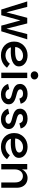

<svg xmlns="http://www.w3.org/2000/svg" viewBox="1601 -2426 832 4074"><g transform="rotate(90 2017.0 -389.0)"><path d="M10 -551H126L260 -36H222L358 -551H477L608 -36H570L703 -551H815L644 0H524L391 -489H436L302 0H182Z M1156 7Q1089 7 1034.5 -14Q980 -35 941.5 -73Q903 -111 882.5 -161.5Q862 -212 862 -272Q862 -337 885.5 -389.5Q909 -442 949.5 -480Q990 -518 1043 -538Q1096 -558 1154 -558Q1206 -558 1249 -544Q1292 -530 1323.5 -505Q1355 -480 1372 -447Q1389 -414 1389 -376Q1389 -323 1358 -288Q1327 -253 1277 -233Q1227 -213 1167 -206Q1107 -199 1048 -202Q1038 -203 1023 -203.5Q1008 -204 996.5 -204.5Q985 -205 984 -205Q991 -172 1015.5 -145.5Q1040 -119 1077 -104Q1114 -89 1156 -89Q1190 -89 1223.5 -101Q1257 -113 1285 -134Q1313 -155 1332 -182L1417 -121Q1384 -77 1342.5 -48.5Q1301 -20 1254 -6.5Q1207 7 1156 7ZM1058 -293Q1095 -293 1133 -296.5Q1171 -300 1203.5 -309.5Q1236 -319 1256 -336Q1276 -353 1276 -380Q1276 -403 1261.5 -421.5Q1247 -440 1221 -451Q1195 -462 1160 -462Q1108 -462 1067 -439Q1026 -416 1002.5 -378Q979 -340 977 -296Q991 -295 1012 -294Q1033 -293 1058 -293Z M1522 0V-551H1636V0ZM1580 -624Q1544 -624 1519 -647Q1494 -670 1494 -704Q1494 -738 1519 -761.5Q1544 -785 1580 -785Q1615 -785 1640.5 -761.5Q1666 -738 1666 -704Q1666 -670 1640.5 -647Q1615 -624 1580 -624Z M1982 7Q1924 7 1878 -13.5Q1832 -34 1802 -69Q1772 -104 1761 -145L1870 -169Q1880 -132 1910.5 -110.5Q1941 -89 1980 -89Q2030 -89 2055.5 -107.5Q2081 -126 2081 -154Q2081 -181 2058 -196Q2035 -211 1998.5 -221Q1962 -231 1921 -242Q1880 -253 1843.5 -271Q1807 -289 1784 -319.5Q1761 -350 1761 -400Q1761 -444 1787 -480Q1813 -516 1860.5 -537Q1908 -558 1973 -558Q2029 -558 2072 -540Q2115 -522 2143 -489.5Q2171 -457 2181 -412L2072 -384Q2062 -422 2037 -442Q2012 -462 1969 -462Q1923 -462 1899.5 -445.5Q1876 -429 1876 -401Q1876 -374 1899 -358.5Q1922 -343 1958 -332.5Q1994 -322 2034.5 -311Q2075 -300 2111 -282.5Q2147 -265 2170 -234.5Q2193 -204 2193 -155Q2193 -112 2167.5 -75Q2142 -38 2094.5 -15.5Q2047 7 1982 7Z M2507 7Q2449 7 2403 -13.5Q2357 -34 2327 -69Q2297 -104 2286 -145L2395 -169Q2405 -132 2435.5 -110.5Q2466 -89 2505 -89Q2555 -89 2580.5 -107.5Q2606 -126 2606 -154Q2606 -181 2583 -196Q2560 -211 2523.5 -221Q2487 -231 2446 -242Q2405 -253 2368.5 -271Q2332 -289 2309 -319.5Q2286 -350 2286 -400Q2286 -444 2312 -480Q2338 -516 2385.5 -537Q2433 -558 2498 -558Q2554 -558 2597 -540Q2640 -522 2668 -489.5Q2696 -457 2706 -412L2597 -384Q2587 -422 2562 -442Q2537 -462 2494 -462Q2448 -462 2424.5 -445.5Q2401 -429 2401 -401Q2401 -374 2424 -358.5Q2447 -343 2483 -332.5Q2519 -322 2559.5 -311Q2600 -300 2636 -282.5Q2672 -265 2695 -234.5Q2718 -204 2718 -155Q2718 -112 2692.5 -75Q2667 -38 2619.5 -15.5Q2572 7 2507 7Z M3097 7Q3030 7 2975.5 -14Q2921 -35 2882.5 -73Q2844 -111 2823.5 -161.5Q2803 -212 2803 -272Q2803 -337 2826.5 -389.5Q2850 -442 2890.5 -480Q2931 -518 2984 -538Q3037 -558 3095 -558Q3147 -558 3190 -544Q3233 -530 3264.5 -505Q3296 -480 3313 -447Q3330 -414 3330 -376Q3330 -323 3299 -288Q3268 -253 3218 -233Q3168 -213 3108 -206Q3048 -199 2989 -202Q2979 -203 2964 -203.5Q2949 -204 2937.5 -204.5Q2926 -205 2925 -205Q2932 -172 2956.5 -145.5Q2981 -119 3018 -104Q3055 -89 3097 -89Q3131 -89 3164.5 -101Q3198 -113 3226 -134Q3254 -155 3273 -182L3358 -121Q3325 -77 3283.5 -48.5Q3242 -20 3195 -6.5Q3148 7 3097 7ZM2999 -293Q3036 -293 3074 -296.5Q3112 -300 3144.5 -309.5Q3177 -319 3197 -336Q3217 -353 3217 -380Q3217 -403 3202.5 -421.5Q3188 -440 3162 -451Q3136 -462 3101 -462Q3049 -462 3008 -439Q2967 -416 2943.5 -378Q2920 -340 2918 -296Q2932 -295 2953 -294Q2974 -293 2999 -293Z M3460 0V-551H3574V-436Q3587 -471 3615 -498.5Q3643 -526 3679.5 -542Q3716 -558 3753 -558Q3816 -558 3863.5 -530.5Q3911 -503 3937.5 -451Q3964 -399 3964 -325V0H3851V-298Q3851 -373 3813 -416Q3775 -459 3713 -459Q3673 -459 3641.5 -437Q3610 -415 3592 -376.5Q3574 -338 3574 -288V0Z"/></g></svg>

Font: Parkinsans Light Medium
Style: Regular
Weight: 500
Version: Version 1.000